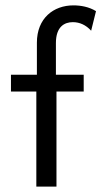

<svg xmlns="http://www.w3.org/2000/svg" viewBox="-20 -695 378 715"><path d="M115.3 0H190.3V-354.2H291.7V-416.7H188.2V-534.7C188.2 -595.8 220.1 -612.5 251.4 -612.5C276.4 -612.5 300 -602.1 319.4 -580.6L337.5 -653.5C311.8 -669.4 281.2 -675 253.5 -675C179.2 -675 117.4 -627.1 117.4 -536.1V-416.7H20.8V-354.2H115.3Z"/></svg>

Font: Afacad
Style: Regular
Weight: 400
Designer: Kristian Moeller
Foundry: Dicotype
Version: Version 1.000